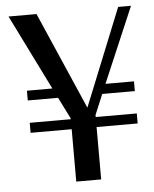

<svg xmlns="http://www.w3.org/2000/svg" viewBox="-50 -703 599 745"><g transform="rotate(-5 250.0 -330.5)"><path d="M217 0V-204H57V-243H217V-246L175 -330H57V-368H156L11 -661H120L285 -282L438 -661H488L363 -368H474V-330H347L314 -251V-243H474V-204H314V0Z"/></g></svg>

Font: Belleza
Style: Regular
Weight: 400
Designer: Eduardo Rodriguez Tunni
Foundry: Eduardo Rodriguez Tunni
Version: Version 1.003; ttfautohint (v1.8.4.7-5d5b)